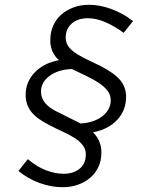

<svg xmlns="http://www.w3.org/2000/svg" viewBox="-20 -730 596 801"><path d="M403 -94Q403 -61 391 -34.5Q379 -8 357 11Q335 30 305.5 40.5Q276 51 241 51Q193 51 144 33Q95 15 57 -17Q67 -29 76.5 -41.5Q86 -54 96 -66Q134 -34 172.5 -19.5Q211 -5 246 -5Q286 -5 312 -26Q338 -47 338 -86Q338 -108 324.5 -125Q311 -142 289.5 -155.5Q268 -169 241.5 -181Q215 -193 190 -206Q135 -233 111 -263Q87 -293 87 -334Q87 -388 124.5 -427.5Q162 -467 226 -479Q213 -490 203.5 -506.5Q194 -523 192 -540Q190 -546 190 -552Q190 -558 190 -565Q190 -596 202 -623Q214 -650 235.5 -669Q257 -688 286.5 -699Q316 -710 352 -710Q397 -710 445.5 -692Q494 -674 535 -642Q525 -630 515.5 -617.5Q506 -605 496 -593Q412 -654 347 -654Q304 -654 279 -631.5Q254 -609 254 -573Q254 -550 267.5 -533.5Q281 -517 303 -503.5Q325 -490 351 -478Q377 -466 403 -453Q458 -424 482 -395Q506 -366 506 -326Q506 -269 468.5 -229.5Q431 -190 368 -178Q403 -143 403 -94ZM218 -264Q243 -252 267 -239.5Q291 -227 316 -215Q342 -216 365 -223.5Q388 -231 405 -243.5Q422 -256 432 -273.5Q442 -291 442 -312Q442 -334 428.5 -351.5Q415 -369 392.5 -384Q370 -399 340.5 -413Q311 -427 280 -442Q223 -440 187 -413.5Q151 -387 151 -348Q151 -296 218 -264Z"/></svg>

Font: Rosa Sans Light
Style: Italic
Weight: 300
Italic angle: -12°
Designer: Pentagram / MCKL
Foundry: Pentagram / MCKL
Version: Version 1.005;September 16, 2019;FontCreator 11.5.0.2425 64-